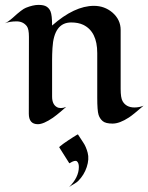

<svg xmlns="http://www.w3.org/2000/svg" viewBox="-25 -498 607 785"><path d="M92.8 -33.2 93.3 -347.2Q93.3 -379.9 84.5 -391.1Q69.3 -410.6 42.5 -410.6Q15.6 -410.6 -5.4 -402.8Q7.3 -407.7 27.8 -425.8Q65.4 -460.4 81.1 -466.3Q110.4 -478 132.6 -478Q154.8 -478 165.8 -470.7Q176.8 -463.4 181.6 -451.2Q188 -436 188 -393.6Q279.3 -474.1 358.9 -474.1Q402.3 -474.1 434.6 -446.8Q468.3 -417.5 468.3 -375.5V-134.3Q468.3 -98.1 476.1 -84.5Q490.7 -58.6 524.9 -58.6Q544.4 -58.6 562 -65.9Q518.6 -28.3 502 -17.6Q463.9 7.3 435.3 7.3Q406.7 7.3 394.8 -2.9Q382.8 -13.2 377.9 -28.8Q372.6 -45.9 372.6 -98.6V-281.2Q372.6 -368.7 315.4 -396.5Q294.9 -406.2 266.1 -406.2Q195.3 -406.2 189.5 -301.3Q188 -274.9 188 -253.9V-103Q188 -71.8 207 -60.5Q213.9 -56.2 224.1 -56.2Q234.4 -56.2 245.6 -61Q235.4 -52.2 221.2 -40Q207 -27.8 191.4 -16.6Q152.8 9.8 129.9 9.8Q92.8 9.8 92.8 -33.2ZM257.3 267.1Q297.4 227.1 297.4 184.6Q297.4 168.5 289.6 161.6Q281.7 155.3 260.3 168.9Q258.3 169.9 258.3 169.4L217.3 104.5Q216.3 103.5 221.7 99.1Q227.1 94.7 235.4 88.6Q243.7 82.5 253.9 75.9Q264.2 69.3 272.9 63.5Q293 50.8 293.5 51.3Q303.7 67.9 315.2 84.5Q326.7 101.1 333.5 126.7Q340.3 152.3 329.6 185.1Q318.8 217.8 294.4 242.2Q290 246.6 279.8 252.9Q261.7 263.2 257.3 267.1Z"/></svg>

Font: Fondamento
Style: Regular
Weight: 400
Version: Version 1.000